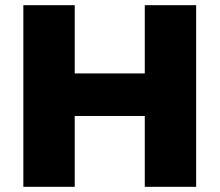

<svg xmlns="http://www.w3.org/2000/svg" viewBox="-20 -720 846 740"><path d="M538 -700H736V0H538ZM268 0H70V-700H268ZM552 -273H254V-437H552Z"/></svg>

Font: MOST Montserrat ExtraBold
Style: Regular
Weight: 800
Designer: Julieta Ulanovsky
Foundry: Julieta Ulanovsky
Version: Version 8.000;March 11, 2024;FontCreator 15.0.0.2926 64-bit